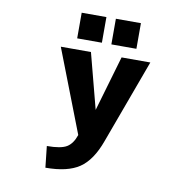

<svg xmlns="http://www.w3.org/2000/svg" viewBox="-101 -857 1202 1188"><g transform="rotate(10 500.0 -262.5)"><path d="M261.7 229.5 247.1 95.7Q335.9 95.7 372.1 73.2Q408.2 50.8 426.8 -4.9L225.6 -524.4H415L505.9 -176.8L607.4 -524.4H788.1L593.8 3.9Q548.8 128.9 474.6 179.2Q400.4 229.5 261.7 229.5ZM316.4 -592.8V-753.9H471.7V-592.8ZM531.2 -592.8V-753.9H688.5V-592.8Z"/></g></svg>

Font: Gen Shin Gothic Monospace Heavy
Style: Bold
Weight: 800
Designer: [Source Han Sans]
Ryoko NISHIZUKA  (kana & ideographs); Paul D. Hunt (Latin, Greek & Cyrillic); Wenlong ZHANG  (bopomofo
Version: Version 1.002.20150607